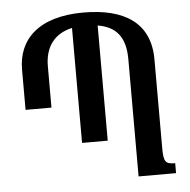

<svg xmlns="http://www.w3.org/2000/svg" viewBox="-52 -775 817 827"><g transform="rotate(-5 356.5 -362.0)"><path d="M626 -114V-496C626 -656 514 -724 338 -724C144 -724 54 -632 54 -502V-328H166V-507C166 -589 206 -645 284 -662V-165H395V-663C473 -650 514 -604 514 -507V0H676V-43C634 -43 626 -52 626 -114Z"/></g></svg>

Font: Noto Serif Armenian Condensed SemiBold
Style: Regular
Weight: 600
Width: 3
Designer: Monotype Design Team
Foundry: Monotype Imaging Inc.
Version: Version 2.008